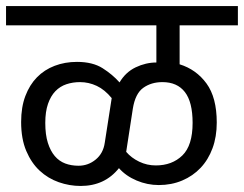

<svg xmlns="http://www.w3.org/2000/svg" viewBox="-30 -650 808 636"><path d="M225 -445Q277 -445 310 -424Q343 -403 366 -377Q386 -411 419.5 -427Q453 -443 488 -443V-566H-10V-630H758V-566H565V-437Q620 -420 654 -373.5Q688 -327 688 -244Q688 -197 674 -159Q660 -121 634.5 -94Q609 -67 573.5 -52Q538 -37 496 -37Q458 -37 422.5 -52Q387 -67 364 -93Q317 -34 237 -34Q200 -34 164.5 -46.5Q129 -59 101.5 -84.5Q74 -110 57 -150Q40 -190 40 -246Q40 -295 54 -332Q68 -369 92.5 -394Q117 -419 151 -432Q185 -445 225 -445ZM388 -147Q405 -127 431 -114.5Q457 -102 486 -102Q540 -102 574 -135Q608 -168 608 -243Q608 -312 582.5 -345Q557 -378 508 -378Q471 -378 444.5 -359Q418 -340 410 -290ZM340 -325Q317 -353 290.5 -365.5Q264 -378 235 -378Q211 -378 190 -371Q169 -364 153.5 -348Q138 -332 129 -306Q120 -280 120 -243Q120 -204 128.5 -177Q137 -150 151.5 -133Q166 -116 186 -108.5Q206 -101 230 -101Q262 -101 287 -121.5Q312 -142 317 -177Z"/></svg>

Font: Ek Mukta
Style: Regular
Weight: 400
Designer: Girish Dalvi and Yashodeep Gholap
Foundry: Ek Type
Version: Version 2.538;PS 1.001;hotconv 16.6.51;makeotf.lib2.5.65220;